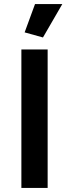

<svg xmlns="http://www.w3.org/2000/svg" viewBox="-20 -923 339 943"><path d="M214 0V-680H85V0ZM191 -739 286 -903H152L101 -764Z"/></svg>

Font: Catamaran
Style: Bold
Weight: 700
Designer: Pria Ravichandran
Version: Version 2.000